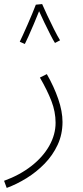

<svg xmlns="http://www.w3.org/2000/svg" viewBox="-29 -693 409 943"><path d="M4 230 -9 195Q68 167 125 122.5Q182 78 213 23Q244 -32 244 -90Q244 -144 223.5 -197Q203 -250 167 -312L201 -329Q236 -268 257 -207Q278 -146 278 -94Q278 -33 254 18.5Q230 70 190 111Q150 152 101.5 182Q53 212 4 230ZM147 -670 178 -673Q187 -652 203 -618Q219 -584 236 -550Q253 -516 266 -495L241 -482Q233 -494 218.5 -522.5Q204 -551 188.5 -583Q173 -615 163 -638Q152 -610 137.5 -576Q123 -542 110.5 -514Q98 -486 93 -477L68 -488Q73 -498 83.5 -521Q94 -544 106.5 -572.5Q119 -601 130 -627.5Q141 -654 147 -670Z"/></svg>

Font: Noto Sans Arabic UI XLt
Style: Regular
Weight: 200
Designer: Monotype Design Team, Nadine Chahine and Nizar Qandah
Foundry: Monotype Imaging Inc.
Version: Version 2.010; ttfautohint (v1.8.4.7-5d5b)